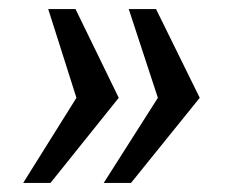

<svg xmlns="http://www.w3.org/2000/svg" viewBox="-20 -473 504 422"><path d="M91 -71 241 -258 146 -453H86L148 -258L31 -71ZM268 -71 419 -258 323 -453H263L327 -258L208 -71Z"/></svg>

Font: Cheyenne Sans Medium
Style: Italic
Weight: 500
Italic angle: -8.13011°
Designer: The Public Sans project authors (U.S. Web Design System), Libre Franklin designed by Pablo Impallari and Rodrigo Fuenzal
Foundry: The Cheyenne Sans Project Authors
Version: Version 2.007